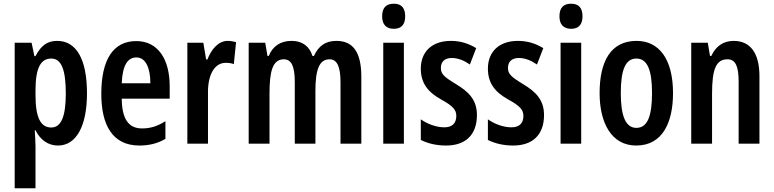

<svg xmlns="http://www.w3.org/2000/svg" viewBox="-20 -773 4164 1033"><path d="M288 -553C239 -553 203 -533 171 -471H165L150 -543H59V240H171V13C171 -7 169 -35 167 -72H171C198 -18 241 10 292 10C390 10 448 -94 448 -271C448 -454 391 -553 288 -553ZM256 -458C311 -458 334 -396 334 -270C334 -146 309 -87 256 -87C198 -87 171 -141 171 -262V-286C171 -406 198 -458 256 -458Z M713 -552C589 -552 525 -452 525 -268C525 -102 584 10 730 10C782 10 828 -1 870 -26V-121C826 -93 788 -82 744 -82C671 -82 636 -134 635 -242H893V-309C893 -453 831 -552 713 -552ZM714 -464C764 -464 789 -407 789 -325H635C639 -422 667 -464 714 -464Z M1205 -553C1155 -553 1117 -508 1096 -453H1089L1074 -543H988V0H1099V-279C1099 -372 1135 -435 1194 -435C1211 -435 1226 -433 1238 -428L1250 -546C1233 -551 1219 -553 1205 -553Z M1790 -553C1731 -553 1694 -526 1669 -472H1661C1647 -519 1611 -553 1548 -553C1490 -553 1447 -525 1426 -472H1419L1407 -543H1318V0H1430V-268C1430 -385 1445 -454 1507 -454C1547 -454 1566 -418 1566 -332V0H1677V-284C1677 -397 1697 -454 1753 -454C1793 -454 1812 -416 1812 -331V0H1924V-360C1924 -490 1881 -553 1790 -553Z M2099 -753C2056 -753 2036 -730 2036 -685C2036 -641 2058 -618 2099 -618C2139 -618 2160 -641 2160 -685C2160 -729 2141 -753 2099 -753ZM2153 -543H2042V0H2153Z M2546 -154C2546 -237 2500 -280 2434 -320C2368 -360 2352 -375 2352 -408C2352 -441 2373 -461 2410 -461C2445 -461 2478 -447 2508 -426L2542 -514C2499 -540 2456 -553 2405 -553C2306 -553 2244 -496 2244 -404C2244 -323 2285 -276 2353 -238C2419 -202 2435 -181 2435 -149C2435 -109 2412 -88 2371 -88C2325 -88 2278 -107 2244 -131V-20C2282 -1 2328 10 2380 10C2484 10 2546 -47 2546 -154Z M2907 -154C2907 -237 2861 -280 2795 -320C2729 -360 2713 -375 2713 -408C2713 -441 2734 -461 2771 -461C2806 -461 2839 -447 2869 -426L2903 -514C2860 -540 2817 -553 2766 -553C2667 -553 2605 -496 2605 -404C2605 -323 2646 -276 2714 -238C2780 -202 2796 -181 2796 -149C2796 -109 2773 -88 2732 -88C2686 -88 2639 -107 2605 -131V-20C2643 -1 2689 10 2741 10C2845 10 2907 -47 2907 -154Z M3053 -753C3010 -753 2990 -730 2990 -685C2990 -641 3012 -618 3053 -618C3093 -618 3114 -641 3114 -685C3114 -729 3095 -753 3053 -753ZM3107 -543H2996V0H3107Z M3601 -272C3601 -455 3526 -553 3405 -553C3266 -553 3206 -443 3206 -272C3206 -113 3269 10 3403 10C3545 10 3601 -115 3601 -272ZM3320 -272C3320 -397 3345 -458 3404 -458C3463 -458 3488 -396 3488 -272C3488 -147 3463 -85 3404 -85C3346 -85 3320 -149 3320 -272Z M3927 -553C3873 -553 3831 -525 3807 -472H3800L3788 -543H3699V0H3811V-269C3811 -402 3833 -454 3894 -454C3939 -454 3954 -413 3954 -333V0H4066V-362C4066 -488 4017 -553 3927 -553Z"/></svg>

Font: Noto Sans Devanagari ExtraCondensed SemiBold
Style: Regular
Weight: 600
Width: 2
Designer: Jelle Bosma - Monotype Design Team
Foundry: Monotype Imaging Inc.
Version: Version 2.004